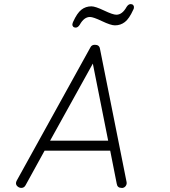

<svg xmlns="http://www.w3.org/2000/svg" viewBox="-20 -919 830 939"><path d="M519 -182H198L105 -13Q98 0 84 0Q78 0 72 -3Q51 -15 62 -36L422 -687Q428 -700 444 -700Q466 -700 469 -680L599 -29Q601 -19 595.5 -10.5Q590 -2 580 0H575Q554 0 551 -20ZM509 -231 434 -608 225 -231ZM370 -798Q361 -784 350 -784Q342 -784 337.5 -789Q333 -794 334 -801Q334 -802 335 -804.5Q336 -807 336.5 -809.5Q337 -812 338 -813Q357 -855 378 -871.5Q399 -888 427 -888Q446 -888 489 -867.5Q532 -847 549 -847Q578 -847 599 -885Q608 -899 619 -899Q627 -899 631.5 -894Q636 -889 635 -882Q635 -876 631 -870Q612 -828 591 -811.5Q570 -795 542 -795Q522 -795 479 -815.5Q436 -836 420 -836Q391 -836 370 -798Z"/></svg>

Font: Quicksand
Style: Italic
Weight: 400
Italic angle: -12°
Designer: Andrew Paglinawan
Foundry: Andrew Paglinawan
Version: 1.002